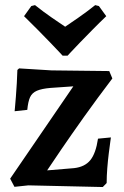

<svg xmlns="http://www.w3.org/2000/svg" viewBox="-20 -744 498 769"><path d="M20.7 -28.4 273.7 -398.2 181.6 -391.8Q147.4 -388.9 127.9 -380.6Q108.5 -372.3 100.4 -354.7Q92.4 -337.1 89.3 -304L38.6 -298.5Q38.6 -298.5 40.1 -314.7Q41.6 -330.9 43.6 -356.4Q45.6 -382 47.3 -410.7Q49.1 -439.3 49.6 -463.8L56.5 -470.1L186.3 -462.1L417.5 -459.4L430 -429.8Q369.4 -350.1 316.6 -276Q263.9 -201.9 225.6 -145.7Q187.4 -89.5 168.8 -61.6L276.6 -70.6Q319.8 -75.4 341.8 -102.6Q363.8 -129.7 372.5 -188.6L424.2 -193.6Q424.2 -193.6 421.7 -175.6Q419.2 -157.7 415.7 -129.9Q412.2 -102.1 409.7 -70.5Q407.2 -38.8 407.2 -10.9L391.6 5.1L93.5 -1.6L37.9 4.3ZM230.8 -521Q230.8 -521 217.4 -535.5Q204 -550 181.1 -573.6Q158.3 -597.1 131 -624.9Q103.7 -652.7 76.3 -679.2L105.4 -719.8L120.2 -723.5Q154.1 -696.4 187.2 -673.6Q220.3 -650.7 241 -637Q261.5 -650.7 294.7 -673.8Q327.9 -696.9 361.3 -723.5L376.1 -719.8L405.6 -679.2Q377.8 -652.7 350.5 -624.9Q323.2 -597.1 300.3 -573.6Q277.5 -550 264.1 -535.5Q250.7 -521 250.7 -521Z"/></svg>

Font: Alegreya
Style: Regular
Weight: 400
Designer: Juan Pablo del Peral
Foundry: Huerta Tipografica
Version: Version 2.009